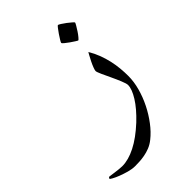

<svg xmlns="http://www.w3.org/2000/svg" viewBox="-268 -472 808 808"><g transform="rotate(-45 136.0 -68.0)"><path d="M292 -31.7Q292 2.4 282 38.8Q272 75.2 254.9 109.4Q237.8 143.6 215.3 173.3Q192.9 203.1 167 223.6Q151.4 236.3 134 243.2Q116.7 250 100.3 252.9Q84 255.9 69.1 256.6Q54.2 257.3 43.9 257.3Q26.4 257.3 6.3 251.7Q-13.7 246.1 -30.8 239.5Q-47.9 232.9 -59.1 226.6Q-70.3 220.2 -70.3 219.2Q-70.3 217.3 -68.4 214.4Q-66.4 211.4 -64.5 211.4Q-64 211.4 -55.2 212.6Q-46.4 213.9 -35.4 215.3Q-24.4 216.8 -13.2 218Q-2 219.2 5.4 219.2Q42 219.2 85.4 197.3Q128.9 175.3 176.8 130.9Q219.2 90.8 241.7 54.7Q264.2 18.6 264.2 -5.4Q264.2 -14.2 255.6 -34.9Q247.1 -55.7 236.6 -77.9Q226.1 -100.1 217.5 -118.9Q209 -137.7 209 -143.6Q209 -147.9 213.6 -160.4Q218.3 -172.9 224.9 -186Q231.4 -199.2 237.3 -209.7Q243.2 -220.2 244.1 -221.7Q257.8 -199.2 267.1 -174.8Q276.4 -150.4 282 -125.7Q287.6 -101.1 289.8 -77.1Q292 -53.2 292 -31.7ZM292.5 -349.1Q292.5 -346.7 286.6 -336.7Q280.8 -326.7 273.4 -315.4Q266.1 -304.2 258.5 -295.2Q251 -286.1 248.5 -286.1Q247.1 -286.1 237.8 -292Q228.5 -297.9 218 -305.2Q207.5 -312.5 199 -319.6Q190.4 -326.7 190.4 -329.6Q190.4 -332 196.5 -342Q202.6 -352.1 210.2 -363.3Q217.8 -374.5 224.9 -383.5Q231.9 -392.6 233.9 -392.6Q236.3 -392.6 246.1 -386.5Q255.9 -380.4 266.1 -372.6Q276.4 -364.7 284.4 -357.7Q292.5 -350.6 292.5 -349.1Z"/></g></svg>

Font: Accordance
Style: Italic
Weight: 400
Italic angle: -11°
Version: Version 1.2 (build January 31, 2020) Miklal Software Solutio